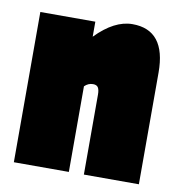

<svg xmlns="http://www.w3.org/2000/svg" viewBox="-67 -606 624 667"><g transform="rotate(10 245.5 -272.0)"><path d="M466 -394V0H272V-282Q272 -299 267 -307Q262 -315 249 -315Q232 -315 219 -302V0H25V-530H219V-477Q284 -544 348 -544Q466 -544 466 -394Z"/></g></svg>

Font: FFF_tuoi-tre Text
Style: Regular
Weight: 700
Designer: bBox Type GmbH
Foundry: bBox Type GmbH
Version: Version 1.001